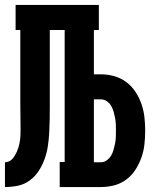

<svg xmlns="http://www.w3.org/2000/svg" viewBox="-20 -755 640 775"><path d="M0 0V-100Q8 -100 16 -103.5Q24 -107 29.5 -113Q35 -119 39.5 -126.5Q44 -134 47.5 -141.5Q51 -149 53.5 -157Q56 -165 58 -173.5Q60 -182 61 -190Q62 -198 62.5 -206.5Q63 -215 63 -223.5Q63 -232 63 -240Q63 -264 62.5 -287.5Q62 -311 62 -335V-634H43V-735H379V-634H359V-455H387Q415 -455 441.5 -447.5Q468 -440 490 -423.5Q512 -407 527 -384Q542 -361 551 -335Q560 -309 563 -282Q566 -255 566 -227Q566 -200 563 -172.5Q560 -145 551 -119.5Q542 -94 527 -70.5Q512 -47 490 -30.5Q468 -14 441.5 -7Q415 0 387 0H221V-101H241V-634H181V-335Q181 -332 181 -329Q181 -326 181 -323Q181 -296 180.5 -269.5Q180 -243 178.5 -216.5Q177 -190 173 -164Q169 -138 160 -113Q151 -88 136.5 -65.5Q122 -43 100.5 -27Q79 -11 53 -5.5Q27 0 0 0ZM359 -100H387Q400 -100 411 -108Q422 -116 428.5 -127Q435 -138 438.5 -150.5Q442 -163 444.5 -176Q447 -189 447.5 -201.5Q448 -214 448 -227Q448 -240 447.5 -253Q447 -266 444.5 -279Q442 -292 438.5 -304.5Q435 -317 428.5 -328Q422 -339 411 -346.5Q400 -354 387 -354H359Z"/></svg>

Font: Iosevka Slab Extended
Style: Bold
Weight: 700
Width: 7
Monospace: yes
Designer: Belleve Invis
Foundry: Belleve Invis
Version: Version 11.1.0; ttfautohint (v1.8.3)